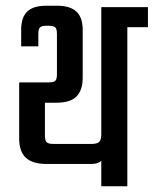

<svg xmlns="http://www.w3.org/2000/svg" viewBox="-20 -651 537 671"><path d="M334 -626H497V-556H425V0H334V-89Q323 -78 299 -78H143Q94 -78 70.5 -99.5Q47 -121 47 -167V-363H149Q167 -363 173 -368.5Q179 -374 179 -391V-532Q179 -550 173 -555.5Q167 -561 149 -561H144Q126 -561 120 -555.5Q114 -550 114 -532V-489H54V-547Q54 -590 75 -610.5Q96 -631 142 -631H179Q225 -631 247 -610.5Q269 -590 269 -547V-379Q269 -336 247.5 -314Q226 -292 177 -292H137V-178Q137 -160 143 -154Q149 -148 166 -148H300Q320 -148 327 -155.5Q334 -163 334 -182Z"/></svg>

Font: Teko Light
Style: Regular
Weight: 400
Version: Version 2.000;gftools[0.9.28.dev9+g7d2139d.d20230707]